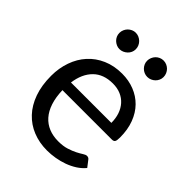

<svg xmlns="http://www.w3.org/2000/svg" viewBox="-201 -813 931 931"><g transform="rotate(45 264.0 -348.0)"><path d="M409.5 -308.5Q409.5 -339.5 400.8 -365.2Q392 -391 375.2 -409.8Q358.5 -428.5 334.5 -438.8Q310.5 -449 280 -449Q216 -449 178.8 -411.8Q141.5 -374.5 132.5 -308.5ZM481.5 -71Q465 -51 442 -36.2Q419 -21.5 392.8 -12Q366.5 -2.5 338.5 2.2Q310.5 7 283 7Q230.5 7 186.2 -10.8Q142 -28.5 109.8 -62.8Q77.5 -97 59.5 -147.5Q41.5 -198 41.5 -263.5Q41.5 -316.5 57.8 -362.5Q74 -408.5 104.5 -442.2Q135 -476 179 -495.2Q223 -514.5 278 -514.5Q323.5 -514.5 362.2 -499.2Q401 -484 429.2 -455.2Q457.5 -426.5 473.5 -384.2Q489.5 -342 489.5 -288Q489.5 -267 485 -260Q480.5 -253 468 -253H129.5Q131 -205 142.8 -169.5Q154.5 -134 175.5 -110.2Q196.5 -86.5 225.5 -74.8Q254.5 -63 290.5 -63Q324 -63 348.2 -70.8Q372.5 -78.5 390 -87.5Q407.5 -96.5 419.2 -104.2Q431 -112 439.5 -112Q450.5 -112 456.5 -103.5ZM241 -644.5Q241 -633 236.5 -623Q232 -613 224 -605.5Q216 -598 205.8 -593.5Q195.5 -589 184 -589Q173 -589 163 -593.5Q153 -598 145.2 -605.5Q137.5 -613 133 -623Q128.5 -633 128.5 -644.5Q128.5 -656 133 -666.5Q137.5 -677 145.2 -684.8Q153 -692.5 163 -697Q173 -701.5 184 -701.5Q195.5 -701.5 205.8 -697Q216 -692.5 224 -684.8Q232 -677 236.5 -666.5Q241 -656 241 -644.5ZM431.5 -644.5Q431.5 -633 427 -623Q422.5 -613 414.8 -605.5Q407 -598 396.8 -593.5Q386.5 -589 375 -589Q363.5 -589 353.2 -593.5Q343 -598 335.5 -605.5Q328 -613 323.5 -623Q319 -633 319 -644.5Q319 -656 323.5 -666.5Q328 -677 335.5 -684.8Q343 -692.5 353.2 -697Q363.5 -701.5 375 -701.5Q386.5 -701.5 396.8 -697Q407 -692.5 414.8 -684.8Q422.5 -677 427 -666.5Q431.5 -656 431.5 -644.5Z"/></g></svg>

Font: Lato-Regular
Style: Regular
Weight: 400
Designer: Lukasz Dziedzic with Adam Twardoch and Botio Nikoltchev
Foundry: tyPoland Lukasz Dziedzic
Version: Version 2.015; 2015-08-06; http://www.latofonts.com/